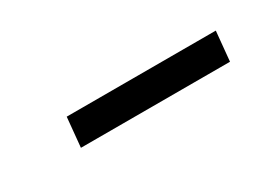

<svg xmlns="http://www.w3.org/2000/svg" viewBox="-12 -729 463 324"><g transform="rotate(-30 219.0 -567.0)"><path d="M384 -538.5H93.5L99 -596H389.5Z"/></g></svg>

Font: Lucymar Sans
Style: Italic
Weight: 400
Italic angle: -10°
Foundry: The League of Moveable Type (original font) / Main changes by Cristiano Sobral with portions from Mirco Monsees
Version: Version 2.00;August 30, 2020;FontCreator 13.0.0.2681 64-bit